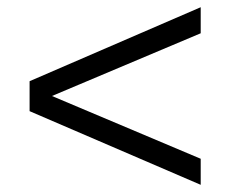

<svg xmlns="http://www.w3.org/2000/svg" viewBox="-20 -518 660 532"><path d="M536.1 -5.9 62 -210V-293L536.1 -498V-425.8L124 -252L536.1 -78.1Z"/></svg>

Font: Archivo Light
Style: Regular
Weight: 300
Designer: Hector Gatti
Foundry: Omnibus-Type
Version: Version 2.001